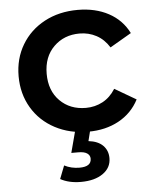

<svg xmlns="http://www.w3.org/2000/svg" viewBox="-54 -586 689 859"><g transform="rotate(-5 290.5 -156.0)"><path d="M38 -267Q38 -346 75 -408Q112 -470 177.5 -505Q243 -540 327 -540Q406 -540 465.5 -508Q525 -476 555 -416L459 -360Q436 -397 401.5 -415.5Q367 -434 326 -434Q256 -434 210 -388.5Q164 -343 164 -267Q164 -191 209.5 -145.5Q255 -100 326 -100Q367 -100 401.5 -118.5Q436 -137 459 -174L555 -118Q524 -58 464.5 -25.5Q405 7 327 7Q244 7 178 -28Q112 -63 75 -125.5Q38 -188 38 -267ZM183 207 206 148Q237 164 274 164Q327 164 327 128Q327 113 314 104Q301 95 274 95H243L270 -7H338L324 49Q367 54 389 76.5Q411 99 411 133Q411 176 374 202Q337 228 275 228Q221 228 183 207Z"/></g></svg>

Font: Montserrat Alternates SemiBold
Style: Regular
Weight: 600
Designer: Julieta Ulanovsky
Foundry: Julieta Ulanovsky
Version: Version 7.200